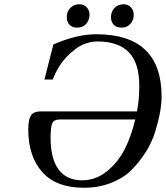

<svg xmlns="http://www.w3.org/2000/svg" viewBox="-20 -868 780 903"><path d="M502 -787Q502 -814 519 -831Q536 -848 561 -848Q583 -848 596 -833.5Q609 -819 609 -799Q609 -773 593 -755.5Q577 -738 551 -738Q528 -738 515 -751.5Q502 -765 502 -787ZM294 -787Q294 -814 311 -831Q328 -848 353 -848Q375 -848 388 -833.5Q401 -819 401 -799Q401 -773 385 -755.5Q369 -738 343 -738Q320 -738 307 -751.5Q294 -765 294 -787ZM113 -258Q113 -309 126.5 -326.5Q140 -344 170 -344H624Q635 -395 635 -466Q635 -571 586 -622Q537 -673 437 -673Q406 -673 371.5 -659Q337 -645 295 -602Q253 -559 228 -494H189L231 -659Q342 -707 432 -707Q740 -707 740 -414Q740 -382 733 -342Q726 -302 711 -252Q696 -202 667.5 -156Q639 -110 601 -71Q563 -32 504 -8.5Q445 15 375 15Q243 15 178 -59.5Q113 -134 113 -258ZM218 -218Q218 -122 255.5 -71Q293 -20 366 -20Q431 -20 483.5 -63Q536 -106 567 -167.5Q598 -229 616 -306H260Q234 -306 226 -289Q218 -272 218 -218Z"/></svg>

Font: Lingua Franca
Style: Italic
Weight: 400
Italic angle: -13°
Version: Version 1.19